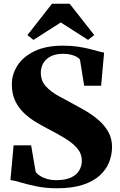

<svg xmlns="http://www.w3.org/2000/svg" viewBox="-20 -999 643 1030"><path d="M285 11Q225.5 11 175.2 0.5Q125 -10 89 -20.8Q53 -31.5 36 -33L53 -219.5H147L171.5 -76.5Q178.5 -66.5 193.2 -56.5Q208 -46.5 229.8 -39.8Q251.5 -33 280 -32.5Q330.5 -32.5 361 -46.8Q391.5 -61 405.2 -85Q419 -109 419 -136.5Q419 -174 394.8 -202.8Q370.5 -231.5 329.5 -256.5Q288.5 -281.5 238 -307.5Q208.5 -323 174.5 -343Q140.5 -363 110.8 -390.5Q81 -418 62.2 -456.2Q43.5 -494.5 43.5 -547Q43.5 -600 73.5 -647.2Q103.5 -694.5 164.5 -724.2Q225.5 -754 318 -754Q361.5 -754 397 -748.8Q432.5 -743.5 460.2 -736.5Q488 -729.5 507.8 -723.8Q527.5 -718 538.5 -717L522.5 -539H431.5L409 -679Q405 -686 392.8 -693.2Q380.5 -700.5 361.5 -705.5Q342.5 -710.5 317.5 -710.5Q277 -710 250.8 -696Q224.5 -682 211.8 -659.2Q199 -636.5 199 -609.5Q199 -566 225.2 -536.8Q251.5 -507.5 292.8 -484.8Q334 -462 378 -438.5Q409.5 -422 444.8 -401Q480 -380 511 -352.8Q542 -325.5 561.5 -290.5Q581 -255.5 581 -210.5Q581 -169.5 565.8 -130Q550.5 -90.5 516.5 -58.8Q482.5 -27 425.5 -8Q368.5 11 285 11ZM159.5 -785 127 -810.5 259 -979H353.5L485.5 -811L452.5 -785L306 -878.5Z"/></svg>

Font: Merriweather 96pt Black
Style: Regular
Weight: 900
Version: Version 2.100